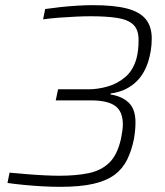

<svg xmlns="http://www.w3.org/2000/svg" viewBox="-20 -716 640 744"><path d="M213 8Q182 8 145 6Q108 4 72.5 0.5Q37 -3 9 -7L17 -47Q50 -44 86 -41Q122 -38 154.5 -36.5Q187 -35 210 -35Q275 -35 323.5 -45Q372 -55 403.5 -85.5Q435 -116 449 -179Q452 -195 454 -208.5Q456 -222 456 -234Q456 -284 426.5 -305.5Q397 -327 332 -327H196L205 -370H324Q358 -370 396 -380.5Q434 -391 465 -417Q496 -443 509 -490Q513 -505 515 -523Q517 -541 517 -561Q517 -601 496.5 -620.5Q476 -640 434.5 -646.5Q393 -653 331 -653Q306 -653 273.5 -651.5Q241 -650 208 -647.5Q175 -645 147 -641L155 -681Q182 -685 214 -688.5Q246 -692 279 -694Q312 -696 339 -696Q422 -696 472 -683Q522 -670 545 -641.5Q568 -613 568 -567Q568 -541 564 -518Q560 -495 554 -476Q536 -421 498 -390.5Q460 -360 409 -354L408 -350Q453 -343 479 -318Q505 -293 505 -241Q505 -227 503.5 -211Q502 -195 499 -177Q490 -133 473 -98Q456 -63 425 -39.5Q394 -16 343 -4Q292 8 213 8Z"/></svg>

Font: Saira Thin ExtraLight
Style: Italic
Weight: 250
Italic angle: -12°
Version: Version 1.101